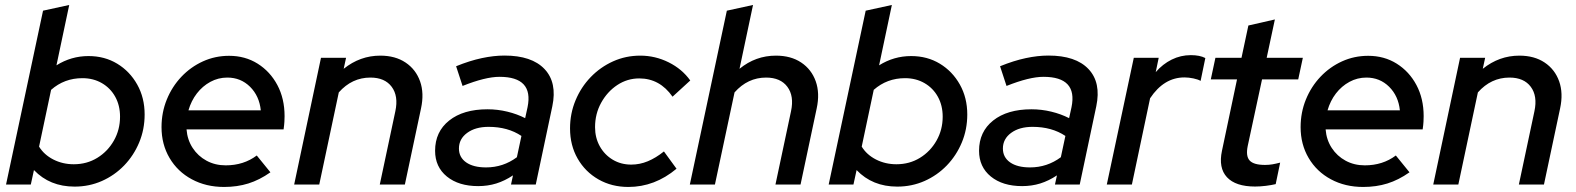

<svg xmlns="http://www.w3.org/2000/svg" viewBox="-20 -743 6345 773"><path d="M280.3 8.3Q180.3 8.3 116.7 -58.3L104 0H4.3L153.3 -700L258.7 -723L207.3 -480Q266.7 -517.3 336.3 -517.3Q401.3 -517.3 452 -486.5Q502.7 -455.7 532.5 -402.5Q562.3 -349.3 562.3 -282Q562.3 -222 540.3 -169.3Q518.3 -116.7 479.8 -76.8Q441.3 -37 390.2 -14.3Q339 8.3 280.3 8.3ZM277 -81.7Q329.7 -81.7 371.7 -107.5Q413.7 -133.3 438.5 -177Q463.3 -220.7 463.3 -273.3Q463.3 -318.3 444 -353.3Q424.7 -388.3 390.2 -408.3Q355.7 -428.3 311.7 -428.3Q239 -428.3 185.7 -381.3L137.3 -152.7Q157.3 -120 194.8 -100.8Q232.3 -81.7 277 -81.7Z M882.3 9.7Q809.3 9.7 752.2 -21.2Q695 -52 662.7 -106.8Q630.3 -161.7 630.3 -231.3Q630.3 -290 651.5 -342.2Q672.7 -394.3 710.3 -434Q748 -473.7 797.2 -496Q846.3 -518.3 902.3 -518.3Q967 -518.3 1017.3 -486.7Q1067.7 -455 1096.7 -400.5Q1125.7 -346 1125.7 -275.3Q1125.7 -265 1125 -252.7Q1124.3 -240.3 1121.7 -222H731Q734.3 -180 755.7 -147.3Q777 -114.7 811.5 -96Q846 -77.3 888.7 -77.3Q961 -77.3 1013.7 -117L1068.7 -49.3Q1024.7 -18.3 979.8 -4.3Q935 9.7 882.3 9.7ZM738.7 -298.7H1030Q1024 -356.7 986.7 -393.7Q949.3 -430.7 895.3 -430.7Q858.7 -430.7 827 -413.5Q795.3 -396.3 772.5 -366.7Q749.7 -337 738.7 -298.7Z M1164.3 0 1272.3 -510.3H1373.3L1363.7 -466Q1429.7 -519 1511 -519Q1571.3 -519 1612.7 -491.3Q1654 -463.7 1671.2 -415.7Q1688.3 -367.7 1675 -306.3L1610 0H1509L1571.7 -295.3Q1584.7 -356.3 1557 -393.5Q1529.3 -430.7 1471.3 -430.7Q1397 -430.7 1344 -371L1265.3 0Z M1905.3 6.3Q1826.7 6.3 1779.2 -32.3Q1731.7 -71 1731.7 -136Q1731.7 -212.7 1788.5 -257.8Q1845.3 -303 1942.7 -303Q1983.3 -303 2022.5 -293.5Q2061.7 -284 2094.3 -267.3L2104 -311.7Q2129 -433.7 1991 -433.7Q1934.3 -433.7 1842.3 -397L1816.3 -476.3Q1871.3 -498.7 1919.7 -509Q1968 -519.3 2011 -519.3Q2121 -519.3 2172.3 -465Q2223.7 -410.7 2203.7 -315.3L2137 0H2037.3L2045.3 -37Q2012.3 -15 1978 -4.3Q1943.7 6.3 1905.3 6.3ZM1937 -69Q2005.7 -69 2061 -110L2079.3 -195.7Q2024.7 -232.3 1947 -232.3Q1894 -232.3 1860.8 -208Q1827.7 -183.7 1827.7 -145Q1827.7 -109.7 1856.7 -89.3Q1885.7 -69 1937 -69Z M2509.7 9.7Q2442.7 9.7 2389.3 -20.8Q2336 -51.3 2305.5 -104.7Q2275 -158 2275 -226Q2275 -286 2297.2 -339.2Q2319.3 -392.3 2358.3 -432.7Q2397.3 -473 2448.3 -496Q2499.3 -519 2557.7 -519Q2618 -519 2672.2 -492Q2726.3 -465 2759 -419L2687.7 -353.7Q2636.3 -427.3 2553.7 -427.3Q2505.7 -427.3 2465.3 -400.7Q2425 -374 2400.3 -329.3Q2375.7 -284.7 2375.7 -231Q2375.7 -188.3 2394.8 -154Q2414 -119.7 2447 -100Q2480 -80.3 2521.3 -80.3Q2555.7 -80.3 2588.2 -93.8Q2620.7 -107.3 2653 -133.3L2703.7 -63.7Q2616 9.7 2509.7 9.7Z M2757.3 0 2906.3 -700 3011.7 -723 2957.3 -466Q3022 -519 3104 -519Q3164.3 -519 3205.7 -491.3Q3247 -463.7 3264.2 -415.7Q3281.3 -367.7 3268 -306.3L3203 0H3102L3164.7 -295.3Q3177.7 -356.3 3150 -393.5Q3122.3 -430.7 3064.3 -430.7Q2990.3 -430.7 2937.3 -371L2858.3 0Z M3592.3 8.3Q3492.3 8.3 3428.7 -58.3L3416 0H3316.3L3465.3 -700L3570.7 -723L3519.3 -480Q3578.7 -517.3 3648.3 -517.3Q3713.3 -517.3 3764 -486.5Q3814.7 -455.7 3844.5 -402.5Q3874.3 -349.3 3874.3 -282Q3874.3 -222 3852.3 -169.3Q3830.3 -116.7 3791.8 -76.8Q3753.3 -37 3702.2 -14.3Q3651 8.3 3592.3 8.3ZM3589 -81.7Q3641.7 -81.7 3683.7 -107.5Q3725.7 -133.3 3750.5 -177Q3775.3 -220.7 3775.3 -273.3Q3775.3 -318.3 3756 -353.3Q3736.7 -388.3 3702.2 -408.3Q3667.7 -428.3 3623.7 -428.3Q3551 -428.3 3497.7 -381.3L3449.3 -152.7Q3469.3 -120 3506.8 -100.8Q3544.3 -81.7 3589 -81.7Z M4095.3 6.3Q4016.7 6.3 3969.2 -32.3Q3921.7 -71 3921.7 -136Q3921.7 -212.7 3978.5 -257.8Q4035.3 -303 4132.7 -303Q4173.3 -303 4212.5 -293.5Q4251.7 -284 4284.3 -267.3L4294 -311.7Q4319 -433.7 4181 -433.7Q4124.3 -433.7 4032.3 -397L4006.3 -476.3Q4061.3 -498.7 4109.7 -509Q4158 -519.3 4201 -519.3Q4311 -519.3 4362.3 -465Q4413.7 -410.7 4393.7 -315.3L4327 0H4227.3L4235.3 -37Q4202.3 -15 4168 -4.3Q4133.7 6.3 4095.3 6.3ZM4127 -69Q4195.7 -69 4251 -110L4269.3 -195.7Q4214.7 -232.3 4137 -232.3Q4084 -232.3 4050.8 -208Q4017.7 -183.7 4017.7 -145Q4017.7 -109.7 4046.7 -89.3Q4075.7 -69 4127 -69Z M4436 0 4544.7 -510.3H4645L4633 -452.7Q4661.3 -485.3 4697.5 -503.2Q4733.7 -521 4774.3 -521Q4810.7 -521 4832.7 -509.3L4813.7 -417.3Q4803.7 -423.3 4784.8 -427.3Q4766 -431.3 4748.7 -431.3Q4666 -431.3 4610.3 -347.3L4537 0Z M5033 8Q4954.7 8 4919.8 -29.5Q4885 -67 4899.7 -136L4960.3 -423.3H4854.7L4873.3 -510.3H4978.3L5006 -640.3L5112.7 -664.7L5079.7 -510.3H5225.3L5206.7 -423.3H5061L5003.3 -155Q4995 -114.3 5011.2 -96.7Q5027.3 -79 5073.3 -79Q5088.3 -79 5102.2 -81.3Q5116 -83.7 5134 -88.3L5116 -1.7Q5099 2.3 5076.2 5.2Q5053.3 8 5033 8Z M5468.3 9.7Q5395.3 9.7 5338.2 -21.2Q5281 -52 5248.7 -106.8Q5216.3 -161.7 5216.3 -231.3Q5216.3 -290 5237.5 -342.2Q5258.7 -394.3 5296.3 -434Q5334 -473.7 5383.2 -496Q5432.3 -518.3 5488.3 -518.3Q5553 -518.3 5603.3 -486.7Q5653.7 -455 5682.7 -400.5Q5711.7 -346 5711.7 -275.3Q5711.7 -265 5711 -252.7Q5710.3 -240.3 5707.7 -222H5317Q5320.3 -180 5341.7 -147.3Q5363 -114.7 5397.5 -96Q5432 -77.3 5474.7 -77.3Q5547 -77.3 5599.7 -117L5654.7 -49.3Q5610.7 -18.3 5565.8 -4.3Q5521 9.7 5468.3 9.7ZM5324.7 -298.7H5616Q5610 -356.7 5572.7 -393.7Q5535.3 -430.7 5481.3 -430.7Q5444.7 -430.7 5413 -413.5Q5381.3 -396.3 5358.5 -366.7Q5335.7 -337 5324.7 -298.7Z M5750.3 0 5858.3 -510.3H5959.3L5949.7 -466Q6015.7 -519 6097 -519Q6157.3 -519 6198.7 -491.3Q6240 -463.7 6257.2 -415.7Q6274.3 -367.7 6261 -306.3L6196 0H6095L6157.7 -295.3Q6170.7 -356.3 6143 -393.5Q6115.3 -430.7 6057.3 -430.7Q5983 -430.7 5930 -371L5851.3 0Z"/></svg>

Font: Red Hat Display VF
Style: Italic
Weight: 300
Italic angle: -12°
Designer: Pentagram, MCKL
Foundry: Pentagram, MCKL
Version: Version 1.010